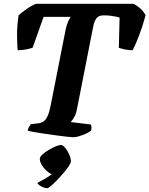

<svg xmlns="http://www.w3.org/2000/svg" viewBox="-20 -724 788 1013"><path d="M366 0Q359 0 334.5 -2.5Q310 -5 278.5 -9.5Q247 -14 215 -18.5Q183 -23 158.5 -27.5Q134 -32 126 -35Q129 -48 134 -56Q139 -64 143 -69L180 -73Q198 -75 210.5 -84Q223 -93 232.5 -115Q242 -137 249 -176L326 -566Q331 -591 338.5 -608Q346 -625 353 -635H210L152 -472Q141 -468 119 -463.5Q97 -459 73 -459Q71 -485 70 -533Q69 -581 78 -643Q94 -658 122 -677.5Q150 -697 171 -704H684Q703 -695 721.5 -678Q740 -661 748 -643Q732 -584 713.5 -536Q695 -488 680 -459Q656 -459 636.5 -463.5Q617 -468 607 -472L611 -631Q603 -634 590.5 -636.5Q578 -639 562.5 -641Q547 -643 528 -643Q499 -643 488 -626.5Q477 -610 472 -585L386 -148Q381 -122 371 -105Q361 -88 353 -80L460 -67Q462 -62 462.5 -53.5Q463 -45 461 -35Q444 -22 414.5 -11Q385 0 366 0ZM230 269Q216 269 198 259.5Q180 250 177 241Q194 232 212 222Q230 212 246 200.5Q262 189 271 177L263 197Q251 197 233.5 183.5Q216 170 203 150.5Q190 131 190 114Q190 104 203.5 91.5Q217 79 236 67.5Q255 56 273 48.5Q291 41 301 41Q312 41 324.5 56.5Q337 72 345.5 92Q354 112 354 127Q354 136 343 152.5Q332 169 314.5 189.5Q297 210 279.5 228Q262 246 248 257.5Q234 269 230 269Z"/></svg>

Font: Texturina Medium 12pt ExtraBold
Style: Italic
Weight: 800
Italic angle: -11°
Version: Version 1.002